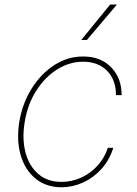

<svg xmlns="http://www.w3.org/2000/svg" viewBox="-20 -798 593 830"><path d="M246.1 11.7Q178.7 11.2 133.3 -26.1Q87.9 -63.5 69.3 -127.4Q50.8 -191.4 63.5 -271.5Q77.1 -352.1 117.4 -416Q157.7 -480 215.6 -517.1Q273.4 -554.2 339.8 -553.7Q414.1 -554.2 460 -507.6Q505.9 -460.9 505.9 -386.7H481.4Q481.4 -453.1 442.6 -492.2Q403.8 -531.2 339.8 -531.2Q279.8 -531.2 226.6 -497.6Q173.3 -463.9 136.2 -405Q99.1 -346.2 86.9 -271.5Q74.7 -198.7 90.1 -139.6Q105.5 -80.6 145.3 -46.1Q185.1 -11.7 246.1 -11.7Q290 -11.7 330.6 -30Q371.1 -48.3 401.6 -81.8Q432.1 -115.2 446.3 -159.2H469.7Q453.6 -106.9 419.4 -68.6Q385.3 -30.3 340.3 -9.5Q295.4 11.2 246.1 11.7ZM331.1 -625 456.1 -778.3H485.4L355.5 -625Z"/></svg>

Font: Inter Tight Thin
Style: Italic
Weight: 250
Italic angle: -9.39999°
Designer: Rasmus Andersson
Foundry: rsms
Version: Version 3.004